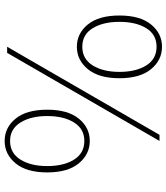

<svg xmlns="http://www.w3.org/2000/svg" viewBox="36 -760 735 848"><g transform="rotate(90 404.0 -336.5)"><path d="M187 -308Q128 -308 88.5 -356.5Q49 -405 49 -496Q49 -587 88.5 -635.5Q128 -684 187 -684Q246 -684 286 -635.5Q326 -587 326 -496Q326 -405 286 -356.5Q246 -308 187 -308ZM576 -673H603L214 0H187ZM187 -332Q241 -332 269.5 -378Q298 -424 298 -496Q298 -569 269.5 -614.5Q241 -660 187 -660Q133 -660 105 -614.5Q77 -569 77 -496Q77 -424 105 -378Q133 -332 187 -332ZM603 11Q544 11 504.5 -37.5Q465 -86 465 -177Q465 -268 504.5 -316.5Q544 -365 603 -365Q662 -365 702 -316.5Q742 -268 742 -177Q742 -86 702 -37.5Q662 11 603 11ZM603 -13Q657 -13 685.5 -59Q714 -105 714 -177Q714 -250 685.5 -295.5Q657 -341 603 -341Q550 -341 521.5 -295.5Q493 -250 493 -177Q493 -105 521.5 -59Q550 -13 603 -13Z"/></g></svg>

Font: Murecho ExtraLight
Style: Regular
Weight: 200
Designer: Neil Summerour
Foundry: Positype
Version: Version 1.010; ttfautohint (v1.8.3)